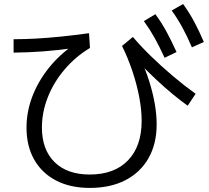

<svg xmlns="http://www.w3.org/2000/svg" viewBox="-20 -875 1040 956"><path d="M426.7 60.7Q330.3 60.7 259.5 24Q188.7 -12.7 150.3 -80.2Q112 -147.7 112 -239.3Q112 -318 140.6 -393.6Q169.3 -469.3 222.5 -536Q275.6 -602.6 348.9 -653L359.6 -637.3Q272.3 -625 196.5 -619.3Q120.7 -613.6 47.7 -613V-679.7Q102.7 -679.7 159.3 -682.9Q216 -686 280.3 -692.5Q344.7 -699 423.3 -709.7L428 -636.3Q356 -593 301.9 -529.5Q247.7 -466 218.2 -391.3Q188.7 -316.7 188.7 -240Q188.7 -130 251.5 -68Q314.4 -6 426.7 -6Q549.3 -6 617.3 -76.5Q685.3 -147 685.3 -273.3Q685.3 -328 673.4 -390.8Q661.6 -453.6 639.8 -519.1Q618 -584.6 587.6 -646.3L641.7 -691Q679.7 -646 731.7 -595.3Q783.7 -544.6 841.3 -496Q899 -447.3 954 -408L914.6 -348.6Q878.7 -374.2 839.5 -406.6Q800.3 -438.9 759 -477.6Q717.7 -516.2 674.7 -560.6L679.7 -580.6Q705.4 -526.2 723.2 -469.7Q741 -413.3 750.5 -359.1Q760 -304.9 760 -256Q760 -158.6 719.5 -87.5Q679 -16.3 604.5 22.2Q530 60.7 426.7 60.7ZM799.6 -587.3Q773.9 -643.3 749.8 -686.5Q725.6 -729.6 696.3 -770L753.7 -804.3Q785.3 -761.3 810 -715.5Q834.7 -669.7 859 -616ZM935.6 -639.3Q911.3 -696 887.4 -739.5Q863.6 -783 834.9 -822.6L891.7 -855Q923.3 -811.3 947.7 -765.5Q972 -719.7 995 -666Z"/></svg>

Font: M PLUS 2 Thin
Style: Regular
Weight: 100
Designer: Coji Morishita
Foundry: UNDERFOREST DESIGN
Version: Version 1.001